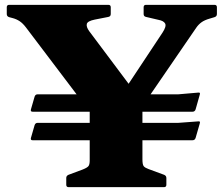

<svg xmlns="http://www.w3.org/2000/svg" viewBox="-20 -774 925 794"><path d="M493 -312V-384H718L799 -391Q810 -393 806 -382L789 -322Q786 -312 776 -312ZM115 -312Q105 -312 108 -322L123 -374Q126 -384 136 -384H475V-312ZM493 -194V-266H718L799 -272Q810 -274 806 -263L789 -204Q786 -194 776 -194ZM115 -194Q105 -194 108 -204L123 -256Q126 -266 136 -266H475V-194ZM351 0V-337H569V0ZM87 -661Q74 -678 61 -686.5Q48 -695 33 -699L18 -703Q8 -706 8 -716V-744Q8 -754 18 -754H428Q438 -754 438 -744V-716Q438 -706 428 -704L372 -693Q342 -687 339 -675Q336 -663 349 -645L555 -370L430 -304L652 -639Q669 -665 663 -676.5Q657 -688 635 -692L584 -704Q574 -706 574 -716V-744Q574 -754 584 -754H867Q877 -754 877 -744V-716Q877 -706 867 -703L847 -697Q826 -691 813.5 -682Q801 -673 792 -660L502 -237H408ZM264 0Q254 0 254 -10V-38Q254 -47 263 -51L322 -73Q342 -81 346.5 -88Q351 -95 351 -111V-201H569V-115Q569 -93 574.5 -86.5Q580 -80 594 -75L659 -51Q668 -47 668 -38V-10Q668 0 658 0Z"/></svg>

Font: Hahmlet Black
Style: Regular
Weight: 900
Version: Version 1.002